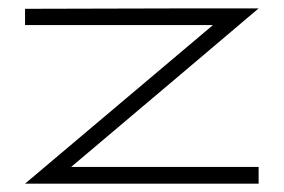

<svg xmlns="http://www.w3.org/2000/svg" viewBox="-20 -440 681 460"><path d="M40 -418.9Q379.9 -419.9 424.8 -419.9Q469.7 -419.9 599.6 -419.9Q450.2 -293 150.4 -40Q262.7 -40 371.1 -40Q480.5 -40 599.6 -40Q599.6 -30.3 599.6 -19.5Q599.6 -9.8 599.6 0Q259.8 0 165 0Q70.3 0 40 0Q190.4 -127 490.2 -379.9Q420.9 -379.9 237.3 -379.9Q53.7 -379.9 40 -379.9Q40 -383.8 40 -388.7Q40 -393.6 40 -400.4Q40 -413.1 40 -418.9Z"/></svg>

Font: Cataluna 
Style: Lite
Weight: 400
Version: Version 1.0